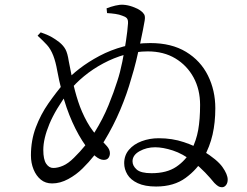

<svg xmlns="http://www.w3.org/2000/svg" viewBox="-20 -791 1040 807"><path d="M636 -7Q589 -7 559 -21Q529 -35 515.5 -57.5Q502 -80 502 -105Q502 -138 522 -161.5Q542 -185 575.5 -197.5Q609 -210 647 -210Q704 -210 753 -193.5Q802 -177 833 -157Q893 -120 915 -89Q937 -58 937 -36Q937 -22 930 -13Q923 -4 913 -4Q904 -4 897 -8.5Q890 -13 881 -22Q864 -43 842 -66Q820 -89 791 -112Q748 -145 706.5 -158.5Q665 -172 632 -172Q596 -172 566.5 -155.5Q537 -139 537 -113Q537 -94 554.5 -78.5Q572 -63 617 -63Q681 -63 721 -90Q761 -117 785 -161Q805 -200 813 -244.5Q821 -289 821 -350Q821 -415 793.5 -465.5Q766 -516 717 -545.5Q668 -575 601 -575Q553 -575 505.5 -561.5Q458 -548 414 -524.5Q370 -501 333 -470.5Q296 -440 269 -406Q213 -331 187.5 -269.5Q162 -208 162 -161Q162 -121 174 -103Q186 -85 204 -85Q223 -85 245 -94.5Q267 -104 291 -128Q343 -179 378 -235.5Q413 -292 436 -348.5Q459 -405 473 -450Q485 -486 494 -531Q503 -576 509.5 -619Q516 -662 518 -692Q519 -708 513 -714.5Q507 -721 494 -725Q482 -730 465 -732.5Q448 -735 430 -736L428 -756Q446 -763 465 -767.5Q484 -772 498 -771Q517 -770 538 -762.5Q559 -755 571 -746Q581 -739 586 -730.5Q591 -722 588 -704Q586 -692 581 -666Q576 -640 568.5 -605.5Q561 -571 552 -534Q543 -497 532 -462Q514 -397 485.5 -329.5Q457 -262 418.5 -198.5Q380 -135 327 -83Q301 -57 267 -38.5Q233 -20 199 -20Q171 -20 151.5 -36Q132 -52 121 -79Q110 -106 110 -138Q110 -201 130.5 -255.5Q151 -310 183.5 -356.5Q216 -403 251 -444Q276 -473 313.5 -502Q351 -531 398 -556Q445 -581 499 -595.5Q553 -610 612 -610Q701 -610 762 -573Q823 -536 854 -473.5Q885 -411 885 -336Q885 -276 873.5 -225.5Q862 -175 836 -128Q810 -80 760.5 -43.5Q711 -7 636 -7ZM416 -119Q400 -119 381 -134.5Q362 -150 341 -177Q310 -220 284 -278Q258 -336 241 -402Q227 -457 220.5 -494Q214 -531 204 -557Q193 -585 177.5 -602Q162 -619 138 -641L151 -655Q178 -646 196.5 -635.5Q215 -625 230 -613Q247 -599 255.5 -583Q264 -567 269 -534Q276 -497 285 -453Q294 -409 308.5 -364.5Q323 -320 346 -278.5Q369 -237 402 -205Q417 -191 429.5 -176.5Q442 -162 442 -147Q442 -136 436 -127.5Q430 -119 416 -119Z"/></svg>

Font: Noto Serif HK ExtraLight
Style: Regular
Weight: 400
Version: Version 2.002-H1;hotconv 1.1.0;makeotfexe 2.6.0